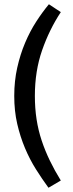

<svg xmlns="http://www.w3.org/2000/svg" viewBox="-20 -730 343 903"><path d="M208 153Q178 112 149 66Q120 20 97.5 -33.5Q75 -87 61 -147.5Q47 -208 47 -279Q47 -349 61 -411.5Q75 -474 98 -528.5Q121 -583 150.5 -628.5Q180 -674 210 -710L266 -673Q212 -591 178 -493.5Q144 -396 144 -279Q144 -221 152 -169Q160 -117 176 -69Q192 -21 214.5 25.5Q237 72 266 119Z"/></svg>

Font: Mukta Vaani Medium
Style: Regular
Weight: 500
Designer: Noopur Datye, Girish Dalvi, Yashodeep Gholap, Pallavi Karambelkar
Foundry: Ek Type
Version: Version 2.538;PS 1.000;hotconv 16.6.51;makeotf.lib2.5.65220;